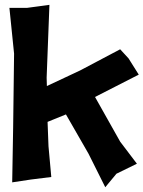

<svg xmlns="http://www.w3.org/2000/svg" viewBox="-20 -743 602 806"><path d="M19.5 -710 39.1 -517.6 35.2 -209 31.2 22.5 109.4 10.7 195.3 0 183.6 -128.9 179.7 -231.4 256.8 -262.7 351.6 -97.7 421.9 43 468.8 -13.7 554.7 -55.7 484.4 -148.4 378.9 -335.9 562.5 -429.7 519.5 -498 484.4 -536.1 316.4 -447.3 176.8 -381.8 175.8 -417 187.5 -722.7 93.8 -710Z"/></svg>

Font: MaokenAssortedSans-Lite
Style: Lite
Weight: 400
Version: Version 1.400